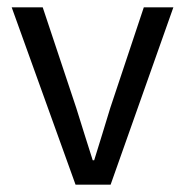

<svg xmlns="http://www.w3.org/2000/svg" viewBox="-20 -506 507 526"><path d="M12 -486H97L189 -210Q200 -174 211.5 -138Q223 -102 234 -67H238Q249 -102 260 -138Q271 -174 282 -210L374 -486H455L283 0H187Z"/></svg>

Font: Myanmar Sanpya
Style: Regular
Weight: 400
Designer: Danh Hong
Foundry: Google Inc.
Version: Version 2.00 November 22, 2015